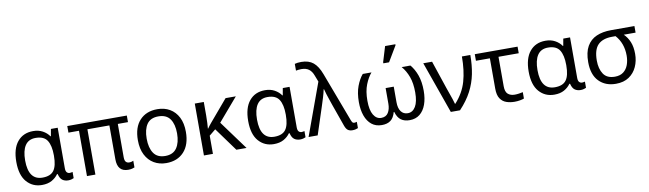

<svg xmlns="http://www.w3.org/2000/svg" viewBox="-42 -1359 6603 1953"><g transform="rotate(-10 3259.5 -382.5)"><path d="M273 10Q177 10 116 -59.5Q55 -129 55 -266Q55 -402 114.5 -474Q174 -546 277 -546Q333 -546 375 -523Q417 -500 443 -463H447L460 -536H530V-118Q530 -87 542 -74.5Q554 -62 571 -62Q579 -62 588 -64Q597 -66 601 -67V-3Q594 1 578 5.5Q562 10 545 10Q508 10 483.5 -8Q459 -26 448 -72H441Q416 -36 374.5 -13Q333 10 273 10ZM291 -63Q374 -63 408.5 -110.5Q443 -158 443 -261V-267Q443 -367 409.5 -420Q376 -473 290 -473Q217 -473 181.5 -419.5Q146 -366 146 -265Q146 -63 291 -63Z M1163 10Q1052 10 1052 -118V-468H825V0H738V-468H629V-536H1244V-468H1139V-124Q1139 -89 1152 -75.5Q1165 -62 1185 -62Q1199 -62 1210.5 -65Q1222 -68 1229 -72V-3Q1221 1 1203.5 5.5Q1186 10 1163 10Z M1807 -269Q1807 -136 1739.5 -63Q1672 10 1557 10Q1486 10 1430.5 -22.5Q1375 -55 1343 -117.5Q1311 -180 1311 -269Q1311 -402 1378 -474Q1445 -546 1560 -546Q1633 -546 1688.5 -513.5Q1744 -481 1775.5 -419.5Q1807 -358 1807 -269ZM1402 -269Q1402 -174 1439.5 -118.5Q1477 -63 1559 -63Q1640 -63 1678 -118.5Q1716 -174 1716 -269Q1716 -364 1678 -418Q1640 -472 1558 -472Q1476 -472 1439 -418Q1402 -364 1402 -269Z M2370 -536 2167 -299 2386 0H2281L2105 -242L2039 -188V0H1946V-536H2039V-397Q2039 -357 2037 -319Q2035 -281 2033 -261H2035Q2044 -274 2054.5 -287.5Q2065 -301 2074 -312L2264 -536Z M2668 10Q2572 10 2511 -59.5Q2450 -129 2450 -266Q2450 -402 2509.5 -474Q2569 -546 2672 -546Q2728 -546 2770 -523Q2812 -500 2838 -463H2842L2855 -536H2925V-118Q2925 -87 2937 -74.5Q2949 -62 2966 -62Q2974 -62 2983 -64Q2992 -66 2996 -67V-3Q2989 1 2973 5.5Q2957 10 2940 10Q2903 10 2878.5 -8Q2854 -26 2843 -72H2836Q2811 -36 2769.5 -13Q2728 10 2668 10ZM2686 -63Q2769 -63 2803.5 -110.5Q2838 -158 2838 -261V-267Q2838 -367 2804.5 -420Q2771 -473 2685 -473Q2612 -473 2576.5 -419.5Q2541 -366 2541 -265Q2541 -63 2686 -63Z M3480 10Q3451 10 3432.5 -3Q3414 -16 3401 -53L3322 -276Q3314 -300 3302.5 -333Q3291 -366 3281 -398Q3271 -430 3266 -451H3262Q3255 -415 3240.5 -368Q3226 -321 3213 -281L3121 0H3027L3223 -538L3197 -605Q3181 -649 3151.5 -671Q3122 -693 3074 -693Q3056 -693 3042.5 -691Q3029 -689 3018 -687V-757Q3032 -761 3048.5 -763Q3065 -765 3085 -765Q3162 -765 3209 -726.5Q3256 -688 3288 -602L3478 -97Q3486 -76 3492.5 -69Q3499 -62 3510 -62Q3518 -62 3525 -64Q3532 -66 3537 -67V-2Q3526 3 3511.5 6.5Q3497 10 3480 10Z M3783 10Q3721 10 3678.5 -24Q3636 -58 3614 -119Q3592 -180 3592 -260Q3592 -355 3618 -424Q3644 -493 3681 -536H3771Q3734 -493 3707 -425Q3680 -357 3680 -259Q3680 -162 3710 -112.5Q3740 -63 3789 -63Q3839 -63 3862 -100Q3885 -137 3885 -193V-354H3969V-193Q3969 -131 3994 -97Q4019 -63 4064 -63Q4114 -63 4144 -112.5Q4174 -162 4174 -259Q4174 -354 4149.5 -420.5Q4125 -487 4083 -536H4173Q4213 -490 4237.5 -421.5Q4262 -353 4262 -260Q4262 -180 4240 -119Q4218 -58 4175.5 -24Q4133 10 4071 10Q4016 10 3981 -15.5Q3946 -41 3929 -100H3924Q3908 -41 3873.5 -15.5Q3839 10 3783 10ZM3906 -606V-618L3954 -776H4060V-766L3965 -606Z M4496 0 4306 -536H4397L4494 -247Q4502 -223 4514 -190Q4526 -157 4536.5 -125.5Q4547 -94 4552 -74H4556Q4641 -168 4673 -279.5Q4705 -391 4705 -536H4792Q4792 -431 4774 -340.5Q4756 -250 4712.5 -166.5Q4669 -83 4591 0Z M5154 11Q5108 11 5069 -2.5Q5030 -16 5006 -52Q4982 -88 4982 -155V-468H4838V-536H5280V-468H5071V-164Q5071 -106 5097.5 -83Q5124 -60 5167 -60Q5189 -60 5212.5 -63.5Q5236 -67 5252 -71V-5Q5238 1 5210.5 6Q5183 11 5154 11Z M5565 10Q5469 10 5408 -59.5Q5347 -129 5347 -266Q5347 -402 5406.5 -474Q5466 -546 5569 -546Q5625 -546 5667 -523Q5709 -500 5735 -463H5739L5752 -536H5822V-118Q5822 -87 5834 -74.5Q5846 -62 5863 -62Q5871 -62 5880 -64Q5889 -66 5893 -67V-3Q5886 1 5870 5.5Q5854 10 5837 10Q5800 10 5775.5 -8Q5751 -26 5740 -72H5733Q5708 -36 5666.5 -13Q5625 10 5565 10ZM5583 -63Q5666 -63 5700.5 -110.5Q5735 -158 5735 -261V-267Q5735 -367 5701.5 -420Q5668 -473 5582 -473Q5509 -473 5473.5 -419.5Q5438 -366 5438 -265Q5438 -63 5583 -63Z M6201 10Q6092 10 6026 -58Q5960 -126 5960 -256Q5960 -357 5995 -418.5Q6030 -480 6094 -508Q6158 -536 6245 -536H6487V-468H6365Q6403 -431 6424 -379.5Q6445 -328 6445 -256Q6445 -184 6417.5 -123.5Q6390 -63 6336 -26.5Q6282 10 6201 10ZM6203 -63Q6257 -63 6291 -89Q6325 -115 6341 -158.5Q6357 -202 6357 -254Q6357 -382 6280 -468H6245Q6147 -468 6098 -418.5Q6049 -369 6049 -256Q6049 -171 6085 -117Q6121 -63 6203 -63Z"/></g></svg>

Font: Noto Sans Living
Style: Regular
Weight: 400
Designer: Monotype Design Team
Foundry: Monotype Imaging Inc.
Version: Version 2.013; ttfautohint (v1.8.4.7-5d5b)